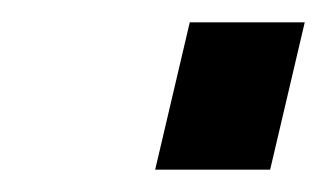

<svg xmlns="http://www.w3.org/2000/svg" viewBox="-20 -384 293 172"><path d="M150 -364H253L222 -232H119Z"/></svg>

Font: Panefresco 600wt
Style: Italic
Weight: 600
Foundry: Campivisivi & Chank Co
Version: Version 1.000